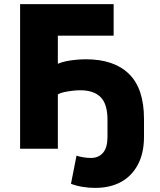

<svg xmlns="http://www.w3.org/2000/svg" viewBox="-20 -725 779 936"><path d="M443 191Q413 191 382.5 186Q352 181 326 171L353 34Q369 39 387 42Q405 45 423 45Q461 45 482.5 19.5Q504 -6 504 -57V-141Q504 -218 470.5 -251.5Q437 -285 371 -285Q354 -285 333 -282.5Q312 -280 293 -276Q274 -272 262 -265V0H78V-705H534V-551H262V-414Q277 -421 300 -426Q323 -431 349.5 -433.5Q376 -436 399 -436Q536 -436 609 -364.5Q682 -293 682 -145V-58Q682 21 652.5 77Q623 133 570 162Q517 191 443 191Z"/></svg>

Font: Nunito Sans 7pt SemiCondensed Black
Style: Regular
Weight: 900
Width: 4
Designer: Vernon Adams
Foundry: Vernon Adams
Version: Version 3.101;gftools[0.9.27]